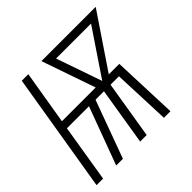

<svg xmlns="http://www.w3.org/2000/svg" viewBox="-151 -654 788 788"><g transform="rotate(-45 243.5 -260.0)"><path d="M-14 0 72 -520H110L71 -286H267L186 -520H501L343 -286H404L415 0H377L367 -251H318L277 0H239L280 -251H231L139 0H100L193 -251H65L24 0ZM305 -286 439 -485H236Z"/></g></svg>

Font: Iosevka Term Curly XLt Obl
Style: Regular
Weight: 200
Italic angle: -9°
Designer: Belleve Invis
Foundry: Belleve Invis
Version: Version 32.3.0